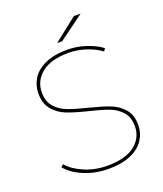

<svg xmlns="http://www.w3.org/2000/svg" viewBox="-156 -969 914 1074"><g transform="rotate(-20 300.5 -432.0)"><path d="M304 3Q228 3 161 -24.5Q94 -52 58 -96L72 -109Q106 -69 169 -42.5Q232 -16 303 -16Q412 -16 467.5 -59.5Q523 -103 523 -172Q523 -226 494 -258Q465 -290 422.5 -306Q380 -322 308 -339Q231 -358 186 -375.5Q141 -393 109.5 -429.5Q78 -466 78 -527Q78 -575 103 -615Q128 -655 181 -679Q234 -703 312 -703Q368 -703 422 -685.5Q476 -668 515 -639L504 -623Q463 -653 412.5 -668.5Q362 -684 313 -684Q208 -684 153 -639.5Q98 -595 98 -526Q98 -472 127 -439.5Q156 -407 199 -391Q242 -375 315 -357Q391 -338 436 -320.5Q481 -303 512 -267.5Q543 -232 543 -172Q543 -124 517 -84Q491 -44 437.5 -20.5Q384 3 304 3ZM413 -867H453L303 -757H273Z"/></g></svg>

Font: Montserrat
Style: Regular
Weight: 400
Designer: Julieta Ulanovsky
Foundry: Julieta Ulanovsky
Version: Version 8.000